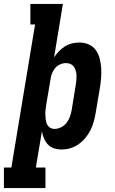

<svg xmlns="http://www.w3.org/2000/svg" viewBox="-69 -755 589 980"><path d="M-49 205V100H-11L110 -630H86V-735H252L207 -462Q218 -479 232 -493.5Q246 -508 263 -518.5Q280 -529 299 -533.5Q318 -538 337 -538Q362 -538 384.5 -528Q407 -518 420.5 -498.5Q434 -479 440 -455.5Q446 -432 447.5 -407.5Q449 -383 447 -357.5Q445 -332 441 -307L419 -177Q415 -154 409 -132.5Q403 -111 392.5 -90Q382 -69 366.5 -50.5Q351 -32 331.5 -18.5Q312 -5 290 1.5Q268 8 245 8Q225 8 206.5 2Q188 -4 175.5 -17.5Q163 -31 155.5 -48.5Q148 -66 145 -85L114 100H163V205ZM209 -97Q226 -97 243 -105.5Q260 -114 271 -128.5Q282 -143 288 -160Q294 -177 297 -194L318 -324Q320 -336 321 -348Q322 -360 321.5 -371.5Q321 -383 317.5 -394.5Q314 -406 307.5 -415Q301 -424 290.5 -428.5Q280 -433 268 -433Q253 -433 238 -426.5Q223 -420 212.5 -407.5Q202 -395 196.5 -380.5Q191 -366 189 -351L167 -221Q165 -208 163.5 -195Q162 -182 162.5 -169.5Q163 -157 164.5 -144.5Q166 -132 171 -121Q176 -110 186.5 -103.5Q197 -97 209 -97Z"/></svg>

Font: Iosevka Curly Slab XBdObl
Style: Regular
Weight: 800
Italic angle: -9°
Monospace: yes
Designer: Belleve Invis
Foundry: Belleve Invis
Version: Version 11.1.0; ttfautohint (v1.8.3)